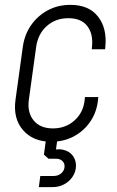

<svg xmlns="http://www.w3.org/2000/svg" viewBox="-20 -572 480 791"><path d="M385 -172 384 -162Q379 -111.5 352.8 -72.2Q326.5 -33 284.8 -10.5Q243 12 191.5 12Q116.5 12 74.8 -36Q33 -84 44 -162L74 -379Q81 -429.5 108.2 -468.5Q135.5 -507.5 177.2 -529.8Q219 -552 270 -552Q346 -552 383.8 -503.8Q421.5 -455.5 414 -379L413 -369H358L359 -379Q364.5 -432.5 339.5 -464.8Q314.5 -497 262 -497Q209 -497 172.8 -464.8Q136.5 -432.5 129 -379L99 -162Q91.5 -109 118.5 -76Q145.5 -43 198 -43Q250.5 -43 287.2 -76Q324 -109 329 -162L330 -172ZM140 199 146 153H201Q220.5 153 233.2 141.2Q246 129.5 246 113Q246 99.5 236.5 90.8Q227 82 211 82H180L161 65L172 -17H219L209 55L175 52Q213 39 239.2 44.8Q265.5 50.5 279.2 68.5Q293 86.5 293 110.5Q293 134 280.2 154.2Q267.5 174.5 245.2 186.8Q223 199 195 199Z"/></svg>

Font: Mohave Light Light
Style: Italic
Weight: 300
Italic angle: -8°
Version: Version 2.003